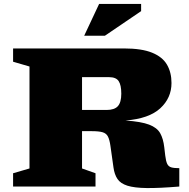

<svg xmlns="http://www.w3.org/2000/svg" viewBox="-20 -955 970 983"><path d="M47 -639V-707H614.5Q705.5 -707 758.8 -685.2Q812 -663.5 835 -623.8Q858 -584 858 -530Q858 -453.5 800.5 -400.5Q743 -347.5 622.5 -338Q702.5 -332.5 743.2 -317Q784 -301.5 800 -273.2Q816 -245 821 -201L826 -158.5Q829.5 -130 836 -116.2Q842.5 -102.5 856.8 -98.2Q871 -94 898 -94V0Q796 8.5 732 7.8Q668 7 632.5 -4.2Q597 -15.5 581.5 -38.5Q566 -61.5 561 -97.5L545.5 -207.5Q541 -240 532.5 -256.2Q524 -272.5 505 -278Q486 -283.5 449 -283.5H400V-92.5L469 -68V0H47V-68L131 -92.5V-614.5ZM525.5 -392Q566 -392 583.5 -411.5Q601 -431 601 -475.5Q601 -519.5 587.5 -539.8Q574 -560 538.5 -560H400V-392ZM411 -772 487.5 -935H702.5V-898L517 -772Z"/></svg>

Font: Newsreader 6pt ExtraBold
Style: Regular
Weight: 800
Designer: Hugues Gentile
Foundry: Production Type
Version: Version 1.003; ttfautohint (v1.8.3)